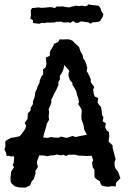

<svg xmlns="http://www.w3.org/2000/svg" viewBox="-24 -857 594 880"><path d="M93 3 63 2 44 -3 31 -14 25 -24 24 -39 27 -70 40 -90 34 -102 39 -110 41 -137 38 -141 26 -140 16 -143 7 -142 3 -159 -4 -171 1 -187 0 -208 6 -214 26 -225 44 -228 59 -231 67 -233 81 -251 92 -267 96 -280 89 -294 102 -311 104 -338 117 -352 116 -362 127 -380V-392L134 -410L137 -425V-432L145 -450L149 -462L157 -478L158 -488L166 -507L174 -516L173 -539L185 -548L189 -564L186 -593L204 -601L205 -621L222 -650L223 -656L242 -664L250 -677L260 -676L288 -677L298 -675L309 -670L319 -659L338 -642L345 -621L355 -604L358 -587L365 -580L372 -561L376 -546L373 -531L379 -522L385 -510L393 -491L391 -482L408 -458L403 -447L405 -430L410 -415L426 -407L423 -388L430 -376L439 -367L442 -350L444 -330L450 -320L447 -301L461 -292L458 -274L465 -259L475 -252L477 -232L475 -222L474 -208L492 -191V-179L496 -165L502 -142L506 -128L501 -115V-101L504 -87L517 -70L528 -40L514 -26L508 -19L506 -2L491 -4L469 -1L445 -5L438 -12L434 -26L416 -37L409 -45V-79L401 -90L398 -112L403 -123L396 -143L372 -142L357 -143L335 -144L321 -148H316H291L278 -142L266 -148L257 -145L234 -149L229 -146L206 -144L193 -141L178 -144L156 -145L146 -118V-106L150 -92L138 -73L139 -62L131 -37L121 -25L114 -7L102 -2ZM195 -225 210 -229 228 -226H246L255 -231L282 -225L309 -234L322 -229L345 -234L374 -239L362 -263L360 -277L357 -290L350 -308L349 -323L351 -351L345 -364L334 -380L338 -388L335 -407L330 -419L326 -436L322 -446L308 -469V-477L297 -489L290 -508V-520L294 -532L271 -559L266 -537L259 -522L250 -509L251 -494L243 -480L244 -468L233 -443L222 -423L218 -413L211 -400V-386L206 -372L199 -357L201 -342L199 -323L201 -308L191 -291L186 -271L179 -248L174 -227ZM155 -748 139 -750 127 -752V-764L115 -772L118 -789L117 -810L123 -820L135 -821L152 -823L166 -821L181 -822L193 -823L201 -824H212L228 -820L235 -827H251L262 -828L276 -825L294 -823L305 -827L313 -828L322 -831L339 -829L351 -831L366 -828L376 -831L381 -837L397 -834L407 -833L428 -831L437 -819L440 -807L450 -791L446 -779L442 -772L434 -760L422 -756L408 -755L397 -754L393 -748L380 -755L368 -756L348 -759L333 -752L322 -753L311 -761L299 -752L289 -755L276 -754H266L256 -758L234 -757L226 -754H214L207 -753L193 -754L177 -751L170 -753Z"/></svg>

Font: Winky Rough
Style: Regular
Weight: 400
Designer: Simon Atzbach
Foundry: typofactur
Version: Version 1.206